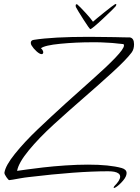

<svg xmlns="http://www.w3.org/2000/svg" viewBox="-20 -842 695 954"><path d="M2 17V16Q7 -19 54 -77.5Q101 -136 166.5 -198.5Q232 -261 307.5 -329.5Q383 -398 447 -454.5Q511 -511 553.5 -555.5Q596 -600 596 -616Q596 -621 593 -623Q591 -623 586.5 -623.5Q582 -624 577.5 -624.5Q573 -625 566.5 -625.5Q560 -626 553 -627Q546 -628 537.5 -628.5Q529 -629 520.5 -629.5Q512 -630 502 -630.5Q492 -631 482 -631.5Q472 -632 460.5 -632Q449 -632 438 -632Q357 -632 279.5 -624.5Q202 -617 183 -602Q186 -601 190.5 -594.5Q195 -588 195 -582Q194 -573 187 -573Q177 -573 161.5 -587Q146 -601 137 -616Q135 -619 134 -622.5Q133 -626 133 -629Q133 -642 148 -644Q243 -659 422 -659Q444 -659 466.5 -658.5Q489 -658 511 -658Q533 -658 551.5 -657.5Q570 -657 591.5 -656.5Q613 -656 626 -656Q646 -652 646 -622Q646 -597 634 -581Q607 -545 539 -483Q471 -421 396 -356Q321 -291 247.5 -224Q174 -157 123 -95Q72 -33 65 7Q87 4 114.5 0Q142 -4 194 -10Q246 -16 305.5 -20Q365 -24 417 -24Q524 -24 585 -7Q609 0 609 18Q609 35 591 56Q573 77 556 88Q549 92 547 92Q542 92 548 83Q577 54 577 36Q577 26 569 20Q561 14 548 11.5Q535 9 517 9Q363 9 122 38Q103 40 80.5 44Q58 48 44 50.5Q30 53 26 53Q22 53 12 38.5Q2 24 2 17ZM364 -820Q377 -809 404.5 -779Q432 -749 442 -734Q455 -746 498 -780.5Q541 -815 550 -820Q553 -822 555 -822Q558 -822 558 -819Q558 -816 554 -810Q544 -798 491 -748.5Q438 -699 429 -697Q424 -699 395 -744.5Q366 -790 357 -807Q356 -810 356 -814Q356 -821 361 -821Q362 -821 364 -820Z"/></svg>

Font: Bilbo Swash Caps
Style: Regular
Weight: 400
Designer: Robert E. Leuschke
Foundry: Robert E. Leuschke
Version: Version 1.003